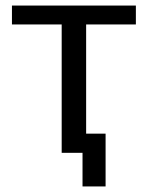

<svg xmlns="http://www.w3.org/2000/svg" viewBox="-20 -550 532 691"><path d="M277 121H360V-69H290V-462H469V-530H23V-462H202V0H277Z"/></svg>

Font: Cheyenne Sans
Style: Regular
Weight: 400
Designer: The Public Sans project authors (U.S. Web Design System), Libre Franklin designed by Pablo Impallari and Rodrigo Fuenzal
Foundry: The Cheyenne Sans Project Authors
Version: Version 2.007